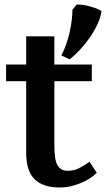

<svg xmlns="http://www.w3.org/2000/svg" viewBox="-20 -816 470 851"><path d="M7 -530H96V-655H221V-530H387V-456H221V-169Q221 -106 235.5 -82.5Q250 -59 279 -59Q307 -59 327.5 -69Q348 -79 377 -99L409 -50Q398 -39 382 -28Q366 -17 345 -7.5Q324 2 298 8.5Q272 15 244 15Q171 15 133.5 -21.5Q96 -58 96 -139V-456H7ZM252 -570Q277 -619 289 -674.5Q301 -730 301 -773L320 -796Q335 -796 349 -794Q363 -792 377.5 -788Q392 -784 406 -779Q420 -774 430 -766Q425 -736 410.5 -705.5Q396 -675 376.5 -647.5Q357 -620 335.5 -596.5Q314 -573 289 -553Z"/></svg>

Font: PT Serif Caption
Style: Semibold
Weight: 600
Designer: A.Korolkova, O.Umpeleva, V.Yefimov
Foundry: ParaType Ltd
Version: Version 1.00;May 2, 2020;FontCreator 12.0.0.2544 64-bit